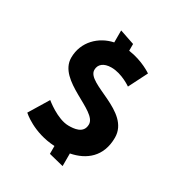

<svg xmlns="http://www.w3.org/2000/svg" viewBox="-146 -614 700 764"><g transform="rotate(30 204.0 -232.0)"><path d="M264 -136C264 -93 219 -91 196 -91C144 -91 82 -143 82 -143L28 -54C28 -54 88 2 188 7V43L256 60V2C324 -11 380 -54 380 -142C380 -263 174 -271 174 -335C174 -360 193 -377 229 -377C277 -377 323 -344 323 -344L366 -429C366 -429 321 -461 256 -470V-501L188 -524V-469C125 -456 70 -405 70 -331C70 -225 264 -199 264 -136Z"/></g></svg>

Font: Hussar Tani
Style: Bold
Weight: 700
Foundry: Cannot Into Space Fonts
Version: Version 0.92